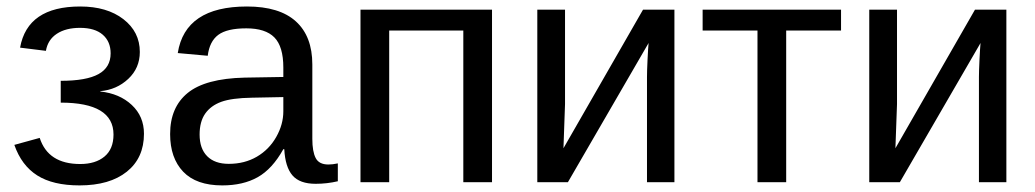

<svg xmlns="http://www.w3.org/2000/svg" viewBox="-20 -558 3171 588"><path d="M223.6 9.8Q142.1 9.8 94 -20.8Q45.9 -51.3 23.9 -114.3L101.6 -135.7Q127.4 -55.7 225.6 -55.7Q272.5 -55.7 300 -78.6Q327.6 -101.6 327.6 -146Q327.6 -243.7 166 -243.7V-310.5Q244.6 -310.5 281.7 -331.1Q318.8 -351.6 318.8 -394.5Q318.8 -430.7 294.7 -451.7Q270.5 -472.7 225.1 -472.7Q181.6 -472.7 154.1 -454.6Q126.5 -436.5 120.6 -402.3L41.5 -412.1Q64 -538.1 225.6 -538.1Q307.6 -538.1 357.9 -499.3Q408.2 -460.4 408.2 -398.9Q408.2 -349.6 372.8 -316.4Q337.4 -283.2 287.1 -278.8V-277.8Q346.2 -271.5 383.5 -236.6Q420.9 -201.7 420.9 -148.4Q420.9 -74.2 368.4 -32.2Q315.9 9.8 223.6 9.8Z M660.6 9.8Q581.1 9.8 541 -32.2Q501 -74.2 501 -147.5Q501 -229.5 554.9 -273.4Q608.9 -317.4 729 -320.3L847.7 -322.3V-351.1Q847.7 -415.5 820.3 -443.4Q793 -471.2 734.4 -471.2Q675.3 -471.2 648.4 -451.2Q621.6 -431.2 616.2 -387.2L524.4 -395.5Q546.9 -538.1 736.3 -538.1Q835.9 -538.1 886.2 -492.4Q936.5 -446.8 936.5 -360.4V-132.8Q936.5 -93.8 946.8 -74Q957 -54.2 985.8 -54.2Q998.5 -54.2 1014.6 -57.6V-2.9Q981.4 4.9 946.8 4.9Q897.9 4.9 875.7 -20.8Q853.5 -46.4 850.6 -101.1H847.7Q814 -40.5 769.3 -15.4Q724.6 9.8 660.6 9.8ZM680.7 -56.2Q729 -56.2 766.6 -78.1Q804.2 -100.1 825.9 -138.4Q847.7 -176.8 847.7 -217.3V-260.7L751.5 -258.8Q689.5 -257.8 657.5 -246.1Q625.5 -234.4 608.4 -210Q591.3 -185.5 591.3 -146Q591.3 -103 614.5 -79.6Q637.7 -56.2 680.7 -56.2Z M1486.8 -528.3V0H1398.9V-464.4H1171.9V0H1084V-528.3Z M1710.4 -528.3V-239.3L1705.6 -104L1949.2 -528.3H2045.4V0H1961.4V-322.3Q1961.4 -339.8 1963.1 -375.5Q1964.8 -411.1 1966.3 -426.3L1719.2 0H1625.5V-528.3Z M2131.8 -528.3H2555.7V-464.4H2387.7V0H2299.8V-464.4H2131.8Z M2727.1 -528.3V-239.3L2722.2 -104L2965.8 -528.3H3062V0H2978V-322.3Q2978 -339.8 2979.7 -375.5Q2981.4 -411.1 2982.9 -426.3L2735.8 0H2642.1V-528.3Z"/></svg>

Font: Liberation Sans
Style: Regular
Weight: 400
Designer: Steve Matteson
Foundry: Ascender Corporation
Version: Version 2.00.1